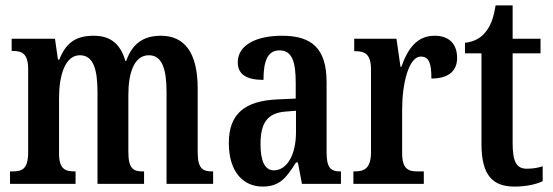

<svg xmlns="http://www.w3.org/2000/svg" viewBox="-20 -679 2041 709"><path d="M17 0H259V-46H257C221 -46 198 -54 198 -113V-316C198 -400 220 -475 275 -475C324 -475 340 -425 340 -339V0H512V-46H508C473 -46 454 -55 454 -118V-329C454 -407 474 -475 530 -475C578 -475 595 -425 595 -339V0H767V-46H765C729 -46 710 -55 710 -118V-352C710 -488 659 -547 574 -547C512 -547 469 -520 446 -454H443C423 -523 382 -547 326 -547C259 -547 223 -520 199 -459H194L183 -536H23V-491H25C61 -491 84 -482 84 -423V-117C84 -55 62 -46 26 -46H17Z M950 10C1014 10 1038 -24 1073 -79H1080L1095 0H1239V-46H1236C1199 -46 1186 -62 1186 -118V-375C1186 -501 1131 -547 1021 -547C927 -547 858 -513 858 -449C858 -405 889 -384 953 -384C953 -451 967 -493 1012 -493C1060 -493 1072 -448 1072 -373V-315L1006 -312C884 -307 825 -259 825 -151C825 -41 881 10 950 10ZM991 -50C957 -50 942 -87 942 -146C942 -222 965 -262 1035 -267L1073 -270V-191C1073 -109 1041 -50 991 -50Z M1285 0H1545V-46H1522C1489 -46 1465 -54 1465 -113V-276C1465 -366 1488 -470 1534 -470C1565 -470 1573 -444 1573 -389C1635 -389 1668 -416 1668 -465C1668 -513 1642 -547 1585 -547C1520 -547 1486 -500 1462 -432H1459L1444 -536H1288V-490H1291C1326 -490 1350 -481 1350 -422V-118C1350 -55 1324 -46 1288 -46H1285Z M1880 10C1930 10 1966 -1 1984 -10V-65C1966 -59 1947 -56 1925 -56C1886 -56 1873 -84 1873 -151V-482H1976V-536H1873V-659H1810C1802 -608 1790 -582 1774 -562C1758 -541 1734 -525 1697 -521V-482H1758V-146C1758 -30 1801 10 1880 10Z"/></svg>

Font: Noto Serif Sinhala ExtraCondensed SemiBold
Style: Regular
Weight: 600
Width: 2
Designer: Jelle Bosma - Monotype Design Team
Foundry: Monotype Imaging Inc.
Version: Version 2.007